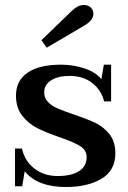

<svg xmlns="http://www.w3.org/2000/svg" viewBox="-20 -739 514 769"><path d="M146 -578 264 -692Q291 -719 315 -719Q334 -719 344 -708.5Q354 -698 354 -684Q354 -657 315 -635L167 -548ZM79 -53 69 7H40V-144H68Q79 -94 117.5 -64Q156 -34 211 -34Q266 -34 296.5 -53.5Q327 -73 327 -110Q327 -138 300 -154.5Q273 -171 217 -190Q162 -209 128 -226.5Q94 -244 69 -275.5Q44 -307 44 -356Q44 -416 90.5 -448Q137 -480 225 -480Q272 -480 317 -465.5Q362 -451 386 -422L396 -480H425V-333H397Q386 -378 349.5 -406.5Q313 -435 259 -435Q213 -435 185 -417.5Q157 -400 157 -369Q157 -346 172 -330.5Q187 -315 210 -305Q233 -295 274 -281Q328 -263 361.5 -247Q395 -231 418.5 -201.5Q442 -172 442 -125Q442 -56 386.5 -23Q331 10 244 10Q130 10 79 -53Z"/></svg>

Font: Taviraj Medium
Style: Regular
Weight: 500
Designer: Katatrad Team
Foundry: CadsonDemak
Version: Version 1.001